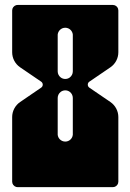

<svg xmlns="http://www.w3.org/2000/svg" viewBox="-20 -769 536 789"><path d="M347.2 -433.4 433.7 -492.4C454.1 -506.3 466.3 -529.5 466.3 -554.2V-726.2C466.3 -736.3 459.8 -744.8 450.6 -747.6C448.5 -748.3 446.3 -748.6 444 -748.6H52.3C50.8 -748.6 49.4 -748.5 48 -748.2C47.2 -748 46.5 -747.8 45.8 -747.6C36.7 -744.8 30 -736.2 30 -726.2V-554.2C30 -529.5 42.3 -506.3 62.7 -492.4L149.1 -433.5C157.9 -427.5 157.9 -414.7 149.1 -408.8L62.7 -349.8C42.3 -335.8 30 -312.7 30 -287.9V-22.5C30 -12.4 36.7 -3.8 45.8 -1C46.5 -0.8 47.2 -0.6 48 -0.5C49.4 -0.2 50.8 0 52.3 0H444C446.3 0 448.5 -0.3 450.6 -1C459.8 -3.8 466.3 -12.4 466.3 -22.5V-287.9C466.3 -312.7 454.1 -335.8 433.7 -349.8L347.2 -408.8C338.6 -414.7 338.6 -427.5 347.2 -433.5ZM279.2 -215.2C277.6 -199.3 264.4 -187.2 248.2 -187.2C239.6 -187.2 231.8 -190.7 226.1 -196.3C221.2 -201.2 217.9 -207.7 217.1 -215.1V-366.7C217.1 -376.4 221.8 -385.6 229.6 -391.5C235.1 -395.6 241.6 -397.7 248.2 -397.7C254.8 -397.7 261.3 -395.6 266.8 -391.5C274.6 -385.6 279.2 -376.4 279.2 -366.7V-215.1ZM279.2 -475.5C279.2 -465.8 274.6 -456.6 266.8 -450.7C261.3 -446.5 254.7 -444.5 248.2 -444.5C241.7 -444.5 235.1 -446.5 229.6 -450.7C221.8 -456.6 217.1 -465.8 217.1 -475.5V-627C218.8 -642.8 232 -655 248.2 -655C256.8 -655 264.6 -651.5 270.2 -645.9C275.1 -640.9 278.4 -634.4 279.2 -627V-475.5Z"/></svg>

Font: Gridlock
Style: Regular
Weight: 400
Designer: Abhik Krishna Ghosh
Version: Version 001.000